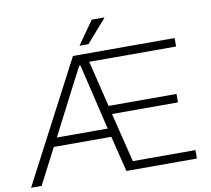

<svg xmlns="http://www.w3.org/2000/svg" viewBox="-91 -971 1183 1075"><g transform="rotate(-10 500.5 -434.0)"><path d="M0 0 359 -686H937V-638H443L507 -376H893V-328H518L587 -48H943V0H542L492 -203H165L60 0ZM191 -252H480L415 -526Q412 -538 409 -550.5Q406 -563 403 -576Q400 -589 397 -601.5Q394 -614 391 -626H384Q378 -614 371.5 -601.5Q365 -589 358 -576Q351 -563 344.5 -550.5Q338 -538 332 -526ZM405 -736 498 -868H568L569 -865L456 -736Z"/></g></svg>

Font: Archivo Thin
Style: Regular
Weight: 250
Designer: Hector Gatti
Foundry: Omnibus-Type
Version: Version 2.001